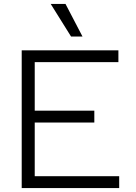

<svg xmlns="http://www.w3.org/2000/svg" viewBox="-20 -953 690 973"><path d="M90 0V-698H580V-638H156V-392H458V-332H156V-60H584V0ZM398 -768H340L237 -933H312Z"/></svg>

Font: Azeret Mono Thin ExtraLight
Style: Regular
Weight: 250
Version: Version 1.002